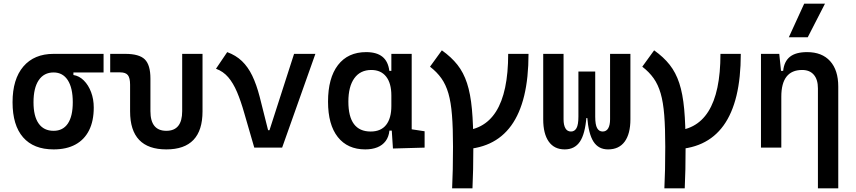

<svg xmlns="http://www.w3.org/2000/svg" viewBox="-20 -815 4728 1060"><path d="M275.9 9.8Q165.5 9.8 107.4 -56.9Q49.3 -123.5 49.3 -250.5Q49.3 -377.9 108.9 -447.8Q168.5 -517.6 275.9 -517.6L385.3 -486.8V-400.9Q417.5 -396 442.9 -370.6Q468.3 -345.2 482.9 -306.4Q497.6 -267.6 497.6 -221.2Q497.6 -147 471.7 -95.5Q445.8 -43.9 396.5 -17.1Q347.2 9.8 275.9 9.8ZM275.9 -92.8Q327.6 -92.8 354.7 -133.1Q381.8 -173.3 381.8 -250.5Q381.8 -329.6 354.2 -372.3Q326.7 -415 275.9 -415Q222.7 -415 193.8 -372.3Q165 -329.6 165 -250.5Q165 -173.3 193.4 -133.1Q221.7 -92.8 275.9 -92.8ZM275.9 -415V-517.6H551.8V-415Z M898.4 9.8Q698.2 9.8 698.2 -200.2V-347.2Q698.2 -384.8 686 -400.1Q673.8 -415.5 643.6 -415.5H588.4V-517.6H671.9Q748.5 -517.6 779.5 -487.1Q810.5 -456.5 810.5 -380.9V-201.2Q810.5 -92.8 898.4 -92.8Q985.8 -92.8 985.8 -201.2V-517.6H1098.1V-200.2Q1098.1 9.8 898.4 9.8Z M1383.8 0 1457 -96.2H1467.8L1603.5 -517.6H1721.2L1537.6 0ZM1383.8 0 1328.6 -190.4Q1309.6 -257.3 1288.6 -306.9Q1267.6 -356.4 1240 -388.7Q1212.4 -420.9 1172.4 -435.5L1234.4 -527.3Q1282.2 -509.8 1315.7 -477.8Q1349.1 -445.8 1372.6 -397.2Q1396 -348.6 1413.6 -280.8L1474.6 -38.6Z M1996.6 9.8Q1898.9 9.8 1845 -58.3Q1791 -126.5 1791 -253.9Q1791 -384.3 1845.9 -455.8Q1900.9 -527.3 2001.5 -527.3Q2059.6 -527.3 2091.3 -501.7Q2123 -476.1 2129.4 -423.8H2170.9L2140.6 -287.6Q2140.6 -355.5 2111.8 -392.1Q2083 -428.7 2029.8 -428.7Q1969.2 -428.7 1936.3 -383.1Q1903.3 -337.4 1903.3 -253.9Q1903.3 -88.9 2026.4 -88.9Q2083 -88.9 2111.8 -125.5Q2140.6 -162.1 2140.6 -230V-256.3L2175.8 -93.8H2129.9Q2126.5 -59.6 2109.1 -36.4Q2091.8 -13.2 2063.2 -1.7Q2034.7 9.8 1996.6 9.8ZM2149.4 4.9 2140.6 -128.9V-243.7L2252.9 -223.1V-101.1L2324.2 -90.3V0ZM2140.6 -166V-517.6H2252.9V-186.5Z M2516.6 9.8V-92.8Q2785.6 -92.8 2785.6 -517.6H2897.9Q2897.9 9.8 2516.6 9.8ZM2476.1 224.6Q2478.5 176.8 2479.7 119.4Q2481 62 2481 -4.9Q2481 -107.9 2475.3 -179.2Q2469.7 -250.5 2455.6 -299.3Q2441.4 -348.1 2416.7 -382.8Q2392.1 -417.5 2354 -446.8L2419.4 -537.1Q2471.7 -500 2505.4 -457.3Q2539.1 -414.6 2558.3 -356Q2577.6 -297.4 2585.4 -212.4Q2593.3 -127.4 2593.3 -4.9Q2593.3 62 2592 119.4Q2590.8 176.8 2588.4 224.6Z M3336.9 9.8Q3284.2 9.8 3256.6 -33Q3229 -75.7 3221.7 -170.4L3236.3 -175.8L3266.1 -170.9Q3266.1 -126.5 3276.6 -107.7Q3287.1 -88.9 3307.1 -88.9Q3327.6 -88.9 3337.9 -106.7Q3348.1 -124.5 3348.1 -156.2V-517.6H3460.4V-156.2Q3460.4 -76.7 3429 -33.4Q3397.5 9.8 3336.9 9.8ZM3097.7 9.8Q3040 9.8 3009.5 -33.4Q2979 -76.7 2979 -156.2V-517.6H3091.3V-156.2Q3091.3 -124.5 3101.6 -106.7Q3111.8 -88.9 3132.3 -88.9Q3152.3 -88.9 3162.8 -107.7Q3173.3 -126.5 3173.3 -170.9L3203.1 -175.8L3217.8 -170.4Q3210.4 -75.7 3181.6 -33Q3152.8 9.8 3097.7 9.8ZM3173.3 -163.1V-419.9H3266.1V-163.1Z M3688.5 9.8V-92.8Q3957.5 -92.8 3957.5 -517.6H4069.8Q4069.8 9.8 3688.5 9.8ZM3647.9 224.6Q3650.4 176.8 3651.6 119.4Q3652.8 62 3652.8 -4.9Q3652.8 -107.9 3647.2 -179.2Q3641.6 -250.5 3627.4 -299.3Q3613.3 -348.1 3588.6 -382.8Q3564 -417.5 3525.9 -446.8L3591.3 -537.1Q3643.6 -500 3677.2 -457.3Q3710.9 -414.6 3730.2 -356Q3749.5 -297.4 3757.3 -212.4Q3765.1 -127.4 3765.1 -4.9Q3765.1 62 3763.9 119.4Q3762.7 176.8 3760.3 224.6Z M4495.6 224.6V-327.1Q4495.6 -376 4472.9 -402.3Q4450.2 -428.7 4408.7 -428.7Q4293.5 -428.7 4293.5 -281.2L4263.2 -423.8H4303.7Q4309.1 -476.1 4341.3 -501.7Q4373.5 -527.3 4436 -527.3Q4518.1 -527.3 4563 -477.5Q4607.9 -427.7 4607.9 -336.9V224.6ZM4181.2 0V-517.6H4282.2L4293.5 -408.2V0ZM4335 -609.4 4419.9 -794.9H4534.7L4439.5 -609.4Z"/></svg>

Font: Cascadia Mono Medium
Style: Regular
Weight: 500
Monospace: yes
Designer: Aaron Bell
Foundry: Saja Typeworks
Version: Version 2407.024